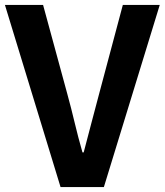

<svg xmlns="http://www.w3.org/2000/svg" viewBox="-25 -760 669 780"><path d="M-5 -740H150L248 -380Q265 -318 278.5 -261Q292 -204 310 -141H315Q332 -204 346.5 -261Q361 -318 378 -380L474 -740H624L397 0H221Z"/></svg>

Font: SpoqaHanSans-Bold
Style: Regular
Weight: 700
Designer: [Spoqa Han Sans] Dong-huui Kim \uAE40 \uB3D9 \uD718   [Noto Sans] Ryoko NISHIZUKA \u897F \u585A \u6DBC \u5B50  (kana & i
Foundry: Spoqa (http://www.spoqa-han-sans.com)
Version: Version 2.000